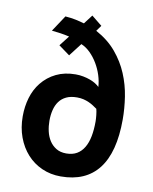

<svg xmlns="http://www.w3.org/2000/svg" viewBox="-81 -757 662 831"><g transform="rotate(10 250.0 -341.5)"><path d="M285.2 -634.3Q339.4 -605 374.3 -563.5Q409.2 -522 429.2 -474.1Q449.2 -426.3 457 -375.2Q464.8 -324.2 464.8 -275.9Q464.8 -131.8 408.7 -59.3Q352.5 13.2 242.7 13.2Q197.8 13.2 159.9 -3.7Q122.1 -20.5 94.5 -51Q66.9 -81.5 51.5 -123.3Q36.1 -165 36.1 -214.8Q36.1 -258.3 47.6 -296.9Q59.1 -335.4 82.5 -364.7Q108.4 -397 145.5 -415Q182.6 -433.1 231 -433.1Q248.5 -433.1 264.6 -429.9Q280.8 -426.8 294.7 -421.6Q308.6 -416.5 319.1 -409.9Q329.6 -403.3 336.4 -396.5Q335 -421.4 326.7 -447.5Q318.4 -473.6 304.4 -497.1Q290.5 -520.5 272.2 -538.8Q253.9 -557.1 231.9 -566.4L188 -509.3L139.2 -544.9L173.8 -589.4Q153.3 -594.2 134.5 -596.9Q115.7 -599.6 96.2 -601.6L143.1 -672.4Q168.9 -670.4 188.7 -666.3Q208.5 -662.1 227.1 -656.7L257.3 -696.3L303.2 -659.2ZM344.2 -301.8Q335.9 -307.6 326.7 -313.7Q317.4 -319.8 306.4 -324.7Q295.4 -329.6 282.5 -332.8Q269.5 -335.9 253.9 -335.9Q226.1 -335.9 206.8 -326.7Q187.5 -317.4 175.8 -301.3Q164.1 -285.2 158.7 -263.2Q153.3 -241.2 153.3 -215.8Q153.3 -192.4 158.4 -169.7Q163.6 -147 175 -129.2Q186.5 -111.3 204.8 -100.1Q223.1 -88.9 249 -88.9Q276.4 -88.9 295.7 -100.1Q314.9 -111.3 327.1 -132.1Q339.4 -152.8 345 -181.9Q350.6 -210.9 350.6 -247.1Q350.6 -258.3 348.9 -274.4Q347.2 -290.5 344.2 -301.8Z"/></g></svg>

Font: PT Astra Sans
Style: Bold
Weight: 700
Designer: A.Korolkova, I. Chaeva
Foundry: ParaType Ltd
Version: Version 1.001; ttfautohint (v1.6)